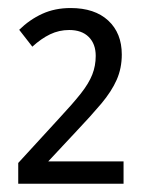

<svg xmlns="http://www.w3.org/2000/svg" viewBox="-20 -873 370 478"><path d="M287.6 -415.5H25.4V-467.3L127 -578.1Q161.1 -614.7 181.2 -640.1Q201.2 -665.5 209.7 -687.3Q218.3 -709 218.3 -733.9Q218.3 -763.7 200.9 -781Q183.6 -798.3 152.3 -798.3Q127 -798.3 104.7 -787.6Q82.5 -776.9 60.5 -756.8L27.8 -798.8Q53.7 -824.2 85.2 -838.6Q116.7 -853 155.8 -853Q215.8 -853 249.5 -821.8Q283.2 -790.5 283.2 -737.3Q283.2 -703.1 270.5 -674.3Q257.8 -645.5 232.2 -615Q206.5 -584.5 168.5 -544.4L100.1 -471.2H287.6Z"/></svg>

Font: Open Sans SemiCondensed
Style: Regular
Weight: 400
Width: 4
Designer: Monotype Design Team
Foundry: Monotype Imaging Inc.
Version: Version 3.000